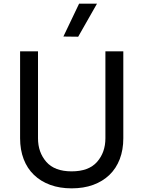

<svg xmlns="http://www.w3.org/2000/svg" viewBox="-20 -1021 785 1051"><path d="M372 10Q307 10 255 -9Q203 -28 166 -63.5Q129 -99 109.5 -150Q90 -201 90 -264V-740H188V-264Q188 -187 233.5 -135Q279 -83 372 -83Q466 -83 511.5 -135Q557 -187 557 -264V-740H655V-264Q655 -201 635.5 -150Q616 -99 579 -63.5Q542 -28 490 -9Q438 10 372 10ZM511 -1001 408 -820 327 -821 413 -1001Z"/></svg>

Font: Be Vietnam Pro Variable Thin
Style: Regular
Weight: 100
Designer: Lam Bao, Tony Le, Vietanh Nguyen
Foundry: Yellow Type Foundry
Version: Version 1.002